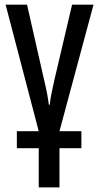

<svg xmlns="http://www.w3.org/2000/svg" viewBox="-20 -559 422 818"><path d="M378.4 -539.1 233.4 0H326.7V72.3H233.4V239.3H145V72.3H51.8V0H145L3.9 -539.1H95.2L165.5 -229Q175.3 -188.5 180.7 -159.9Q186 -131.3 188 -112.8H191.9Q194.3 -135.3 199.5 -161.4Q204.6 -187.5 211.9 -219.2L287.1 -539.1Z"/></svg>

Font: Open Sans Condensed Medium
Style: Regular
Weight: 500
Width: 3
Designer: Monotype Design Team
Foundry: Monotype Imaging Inc.
Version: Version 3.000